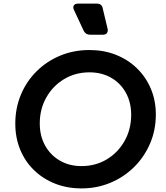

<svg xmlns="http://www.w3.org/2000/svg" viewBox="-20 -1035 922 1067"><path d="M433 12Q353 12 286 -14.5Q219 -41 169 -89.5Q119 -138 92 -204Q65 -270 65 -348Q65 -434 96 -508.5Q127 -583 183.5 -639Q240 -695 315 -726Q390 -757 477 -757Q557 -757 624 -730.5Q691 -704 741 -655.5Q791 -607 818.5 -541.5Q846 -476 846 -399Q846 -312 814 -237.5Q782 -163 725.5 -107Q669 -51 594 -19.5Q519 12 433 12ZM433 -112Q511 -112 573.5 -149.5Q636 -187 672.5 -252Q709 -317 709 -397Q709 -466 679.5 -519.5Q650 -573 597.5 -603Q545 -633 477 -633Q399 -633 336.5 -595.5Q274 -558 237.5 -493.5Q201 -429 201 -349Q201 -280 230.5 -226.5Q260 -173 312.5 -142.5Q365 -112 433 -112ZM481 -842Q456 -842 445 -864L391 -980Q384 -995 390.5 -1005Q397 -1015 414 -1015H518Q546 -1015 551 -988L578 -875Q581 -860 574 -851Q567 -842 551 -842Z"/></svg>

Font: Pitagon Sans Text Bold
Style: Italic
Weight: 700
Italic angle: -8°
Designer: Travis Tran
Foundry: Pitagon
Version: Version 1.001; ttfautohint (v1.8.4.7-5d5b);gftools[0.9.26]